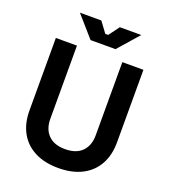

<svg xmlns="http://www.w3.org/2000/svg" viewBox="-160 -1001 991 1129"><g transform="rotate(20 336.0 -437.0)"><path d="M336 14Q250 14 188.5 -17.5Q127 -49 94.5 -107.5Q62 -166 62 -246V-700H194V-242Q194 -178 230.5 -141Q267 -104 336 -104Q405 -104 441.5 -141Q478 -178 478 -242V-700H610V-246Q610 -166 577.5 -107.5Q545 -49 483.5 -17.5Q422 14 336 14ZM258 -758 144 -888H278L327 -822H345L394 -888H528L414 -758Z"/></g></svg>

Font: Space Grotesk Light
Style: Bold
Weight: 700
Version: Version 2.000